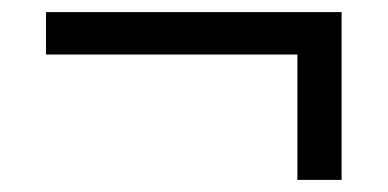

<svg xmlns="http://www.w3.org/2000/svg" viewBox="-20 -443 640 317"><path d="M471 -146V-353H56V-423H544V-146Z"/></svg>

Font: Nunito Sans 12pt ExtraLight 9pt Medium
Style: Regular
Weight: 500
Version: Version 3.101;gftools[0.9.27]